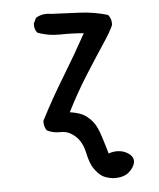

<svg xmlns="http://www.w3.org/2000/svg" viewBox="-48 -548 597 721"><g transform="rotate(-5 250.0 -187.5)"><path d="M348.6 130.9Q321.3 127 307.1 117.2Q293 107.4 279.3 87.9Q265.6 68.4 256.8 26.9Q248 -14.6 222.7 -37.1Q197.3 -59.6 168.9 -58.6Q140.6 -57.6 117.2 -69.3Q105.5 -85 107.4 -106.4Q148.4 -186.5 196.3 -264.6Q244.1 -342.8 287.1 -420.9Q244.1 -424.8 198.2 -423.8Q152.3 -422.9 113.3 -438.5Q101.6 -452.1 103.5 -473.6L113.3 -494.1Q138.7 -509.8 171.9 -503.9Q226.6 -502 280.8 -499Q335 -496.1 383.8 -481.4Q397.5 -465.8 395.5 -442.4Q385.7 -418.9 356.4 -375Q327.1 -331.1 285.6 -265.6Q244.1 -200.2 209 -129.9Q248 -124 266.6 -110.8Q285.2 -97.7 297.4 -80.6Q309.6 -63.5 320.3 -30.3Q331.1 2.9 340.8 37.1Q362.3 29.3 383.8 32.2Q405.3 35.2 420.9 48.8Q436.5 62.5 432.1 81.1Q427.7 99.6 407.7 116.2Q387.7 132.8 348.6 130.9Z"/></g></svg>

Font: JasonHandwriting1
Style: Regular
Weight: 400
Version: Version 1.48.20